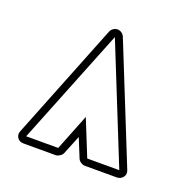

<svg xmlns="http://www.w3.org/2000/svg" viewBox="-105 -824 781 777"><g transform="rotate(20 285.5 -436.0)"><path d="M244 -697Q248 -707 256.5 -712.5Q265 -718 274 -718Q283 -718 291.5 -712.5Q300 -707 304 -697L505 -197Q512 -180 502 -167Q492 -154 475 -154H337Q329 -154 320 -160Q311 -166 308 -174L275 -255Q267 -235 258.5 -214.5Q250 -194 242 -174Q239 -166 229.5 -160Q220 -154 212 -154H74Q56 -154 47 -167Q38 -180 45 -197ZM74 -185H212L274 -341L337 -185H475L274 -685Z"/></g></svg>

Font: Lichte PostBus
Style: Regular
Weight: 400
Designer: Peter Wiegel
Version: Version 1.001